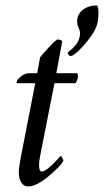

<svg xmlns="http://www.w3.org/2000/svg" viewBox="-20 -668 376 694"><path d="M114.3 -403.3 125 -460.9Q136.7 -475.6 159.9 -500.5Q183.1 -525.4 188.5 -525.4Q197.3 -525.4 205.1 -519.5L183.6 -403.3H256.8Q261.7 -403.3 261.7 -391.6Q261.7 -381.3 252.9 -367.2H176.8L125 -103.5Q121.1 -84 121.1 -72.3Q121.1 -47.9 130.9 -47.9Q135.7 -47.9 142.8 -52Q149.9 -56.2 157 -62Q164.1 -67.9 171.6 -75.2Q179.2 -82.5 184.6 -88.4Q189.9 -94.2 194.3 -99.6L199.2 -104.5Q201.7 -104.5 205.3 -97.4Q209 -90.3 209 -85.9Q196.8 -65.4 154.1 -29.8Q111.3 5.9 81.1 5.9Q65.9 5.9 56.9 -8.3Q47.9 -22.5 47.9 -44.9Q47.9 -61 54.7 -96.7L107.4 -367.2H42Q40 -367.2 40 -370.1Q40 -378.4 54.7 -390.9Q69.3 -403.3 85 -403.3ZM258.8 -589.8Q258.8 -616.7 279.5 -632.6Q300.3 -648.4 331.1 -648.4Q335.9 -639.6 335.9 -621.1Q335.9 -606.9 333 -587.9Q327.1 -557.6 294.9 -518.3Q262.7 -479 241.2 -466.8Q240.2 -465.8 234.4 -465.8Q231 -465.8 227.8 -469.7Q224.6 -473.6 224.6 -477.5Q224.6 -478.5 229.2 -481.9Q233.9 -485.4 240.5 -491.5Q247.1 -497.6 253.7 -505.4Q260.3 -513.2 264.9 -525.1Q269.5 -537.1 269.5 -549.8Q269.5 -554.2 264.2 -567.1Q258.8 -580.1 258.8 -589.8Z"/></svg>

Font: Crimson
Style: Italic
Weight: 400
Italic angle: -11°
Version: Version 0.8